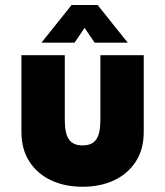

<svg xmlns="http://www.w3.org/2000/svg" viewBox="-20 -713 644 748"><path d="M301.8 14.6Q232.4 14.6 178.7 -10.7Q125 -36.1 94.2 -84Q63.5 -131.8 63.5 -199.2V-498H232.4V-244.1Q232.4 -193.4 248.5 -169.9Q264.6 -146.5 301.8 -146.5Q338.9 -146.5 355 -169.9Q371.1 -193.4 371.1 -244.1V-498H540V-199.2Q540 -131.8 509.3 -84Q478.5 -36.1 424.8 -10.7Q371.1 14.6 301.8 14.6ZM141.6 -546.9 258.8 -693.4H360.4L477.5 -546.9H348.6L309.6 -604.5L270.5 -546.9Z"/></svg>

Font: Sen ExtraBold
Style: Regular
Weight: 800
Version: Version 2.000;gftools[0.9.31]